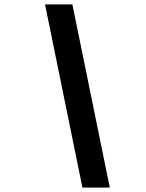

<svg xmlns="http://www.w3.org/2000/svg" viewBox="-20 -750 660 870"><path d="M353.5 100H477.5L308 -730H184Z"/></svg>

Font: Monaspace Neon SemiBold
Style: Italic
Weight: 600
Italic angle: -11°
Designer: Riley Cran & the Lettermatic Team
Foundry: Lettermatic
Version: Version 1.200 (Monaspace Neon)